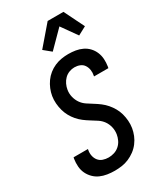

<svg xmlns="http://www.w3.org/2000/svg" viewBox="-240 -1064 981 1159"><g transform="rotate(-30 250.0 -485.0)"><path d="M201 8Q175 8 149.5 4Q124 0 101.5 -10Q79 -20 61.5 -37.5Q44 -55 33.5 -77Q23 -99 21 -125Q19 -151 23 -177L25 -187H125L124 -181Q120 -161 124 -141.5Q128 -122 139.5 -107.5Q151 -93 169.5 -86.5Q188 -80 209 -80Q228 -80 247.5 -86Q267 -92 283 -106Q299 -120 308 -139Q317 -158 320 -177Q324 -203 318 -227.5Q312 -252 298.5 -271Q285 -290 264.5 -303.5Q244 -317 223.5 -329.5Q203 -342 184 -356.5Q165 -371 149.5 -389Q134 -407 122.5 -428Q111 -449 104.5 -472.5Q98 -496 96 -521.5Q94 -547 98 -572Q102 -596 111.5 -619Q121 -642 135.5 -662.5Q150 -683 170 -699Q190 -715 213 -725Q236 -735 260.5 -739Q285 -743 308 -743Q334 -743 358.5 -739Q383 -735 405 -724.5Q427 -714 443.5 -696.5Q460 -679 469.5 -656.5Q479 -634 480.5 -609Q482 -584 478 -558L476 -548H376L377 -554Q381 -573 378 -592Q375 -611 365 -626Q355 -641 337.5 -648Q320 -655 300 -655Q282 -655 263.5 -648Q245 -641 231 -627Q217 -613 208.5 -595Q200 -577 197 -558Q193 -533 199 -508.5Q205 -484 218.5 -464.5Q232 -445 252 -431.5Q272 -418 292.5 -405.5Q313 -393 332 -378.5Q351 -364 366.5 -346Q382 -328 394 -307Q406 -286 412.5 -262.5Q419 -239 421 -214Q423 -189 419 -163Q415 -139 405.5 -115.5Q396 -92 380 -71Q364 -50 343 -34.5Q322 -19 298.5 -9Q275 1 250 4.5Q225 8 201 8ZM235 -802 185 -843 301 -978H411L480 -838L422 -807L346 -914Z"/></g></svg>

Font: Iosevka Term Curly SmBd Obl
Style: Regular
Weight: 600
Italic angle: -9°
Designer: Belleve Invis
Foundry: Belleve Invis
Version: Version 32.3.0